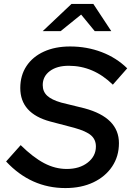

<svg xmlns="http://www.w3.org/2000/svg" viewBox="-20 -945 666 975"><path d="M312 10Q137 10 11 -125L85 -208Q148 -146 204 -116.5Q260 -87 319 -87Q384 -87 425.5 -119.5Q467 -152 467 -201Q467 -236 442.5 -257.5Q418 -279 357 -296L235 -328Q83 -369 83 -498Q83 -562 114.5 -609.5Q146 -657 203 -683Q260 -709 336 -709Q421 -709 496 -680.5Q571 -652 626 -598L553 -515Q455 -611 329 -611Q269 -611 233 -584Q197 -557 197 -513Q197 -480 219.5 -459Q242 -438 291 -424L409 -395Q584 -348 584 -218Q584 -151 549.5 -99.5Q515 -48 454 -19Q393 10 312 10ZM197 -787 343 -925H454L545 -787H461L392 -871L288 -787Z"/></svg>

Font: Red Hat Text Medium
Style: Italic
Weight: 500
Italic angle: -12°
Designer: Pentagram, MCKL
Foundry: Pentagram, MCKL
Version: Version 1.023; ttfautohint (v1.8.3)